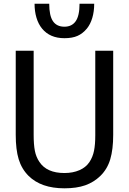

<svg xmlns="http://www.w3.org/2000/svg" viewBox="-20 -1001 696 1036"><path d="M488.3 -981Q488.3 -939 478 -904.5Q467.8 -870.1 448.7 -846.7Q426.3 -819.8 398.2 -807.4Q370.1 -794.9 327.6 -794.9Q249.5 -794.9 207 -846.7Q187 -871.1 176.8 -905.3Q166.5 -939.5 166.5 -981H245.6Q245.6 -916 265.9 -886.5Q286.1 -856.9 327.6 -856.9Q367.7 -856.9 388.4 -886.5Q409.2 -916 409.2 -981ZM134.3 -51.8Q96.7 -89.4 80.8 -141.8Q64.9 -194.3 64.9 -273.4V-727.1H161.6V-273.4Q161.6 -220.7 168.2 -187Q174.8 -153.3 192.9 -127Q232.4 -67.4 327.6 -67.4Q373.5 -67.4 408.7 -82.8Q443.8 -98.1 462.9 -127Q480.5 -153.8 487.3 -187.3Q494.1 -220.7 494.1 -271V-727.1H590.8V-273.4Q590.8 -195.3 575 -141.8Q559.1 -88.4 521.5 -51.8Q486.3 -17.6 439.9 -1.2Q393.6 15.1 327.6 15.1Q202.1 15.1 134.3 -51.8Z"/></svg>

Font: SG Kara Bold
Style: Regular
Weight: 400
Designer: Damoon Khanjanzadeh
Version: Version 1.000